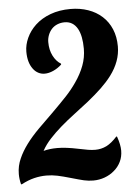

<svg xmlns="http://www.w3.org/2000/svg" viewBox="-66 -792 612 847"><g transform="rotate(-5 240.0 -368.5)"><path d="M214.8 -7.8Q181.2 -17.6 157.2 -22.7Q133.3 -27.8 108.4 -27.8Q81.1 -27.8 54 -21.2Q26.9 -14.6 -2.4 1H-6.3Q-12.2 -22.5 -12.2 -44.4Q-12.2 -81.1 2.9 -113.8Q28.3 -171.9 94.7 -238.3Q134.8 -278.3 155.8 -298.3Q198.2 -340.3 223.9 -367.7Q249.5 -395 270 -424.8Q294.9 -460.4 308.3 -496.3Q321.8 -532.2 321.8 -570.8Q321.8 -627.9 304.2 -659.7Q284.7 -694.3 247.1 -694.3Q230 -694.3 215.1 -688.2Q200.2 -682.1 189.9 -670.9Q179.7 -659.7 173.8 -644.5Q168 -629.4 168 -613.3Q168 -578.6 181.4 -552.5Q194.8 -526.4 215.8 -513.7V-509.8Q198.7 -494.1 178.7 -485.1Q158.7 -476.1 140.1 -476.1Q125.5 -476.1 112.3 -482.9Q99.1 -489.7 89.4 -502.9Q67.9 -531.7 67.9 -579.6Q67.9 -609.9 81.8 -640.4Q95.7 -670.9 121.6 -695.3Q149.4 -721.2 189 -735.8Q228.5 -750.5 277.8 -750.5Q320.3 -750.5 356 -738Q391.6 -725.6 417.5 -702.1Q443.8 -678.2 458 -644.3Q472.2 -610.4 472.2 -567.9Q472.2 -502 426.3 -440.9Q406.7 -415 380.1 -389.6Q353.5 -364.3 318.8 -336.4Q277.8 -304.2 256.8 -288.6Q185.5 -234.9 144.5 -190.4Q121.1 -165.5 105.5 -137.2Q132.8 -144.5 166.5 -144.5Q204.6 -144.5 257.8 -133.3Q285.6 -127.4 302 -124.8Q318.4 -122.1 333.5 -122.1Q359.9 -122.1 383.1 -133.5Q406.2 -145 431.2 -172.9L434.1 -170.9Q446.8 -135.3 446.8 -108.9Q446.8 -82 436 -59.8Q425.3 -37.6 406.2 -21.5Q387.7 -5.4 363.5 3.4Q339.4 12.2 313 12.2Q292 12.2 271.7 7.6Q251.5 2.9 214.8 -7.8Z"/></g></svg>

Font: Pattaya
Style: Regular
Weight: 400
Designer: Pablo Impallari / Thai characters Designed by Thanarat Vachiruckul and Suppakit Chalermlarp
Foundry: Pablo Impallari
Version: Version 2.001